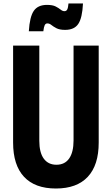

<svg xmlns="http://www.w3.org/2000/svg" viewBox="-20 -1061 640 1099"><path d="M55 -800H205V-255Q205 -188 230.5 -153Q256 -118 303 -118Q351 -118 376 -154Q401 -190 401 -257V-800H545V-245Q545 -116 482.5 -49Q420 18 300 18Q180 18 117.5 -49Q55 -116 55 -245ZM145 -882Q150 -965 173.5 -999Q197 -1033 249 -1033Q281 -1033 298.5 -1024Q316 -1015 327 -1006Q338 -997 349 -997Q360 -997 365 -1007Q370 -1017 372 -1041H455Q451 -958 428 -924Q405 -890 353 -890Q321 -890 303 -899.5Q285 -909 274 -918Q263 -927 251 -927Q241 -927 236 -917Q231 -907 228 -882Z"/></svg>

Font: Martian Mono Condensed SemiBold
Style: Regular
Weight: 600
Width: 3
Designer: Roman Shamin
Foundry: Evil Martians
Version: Version 1.000